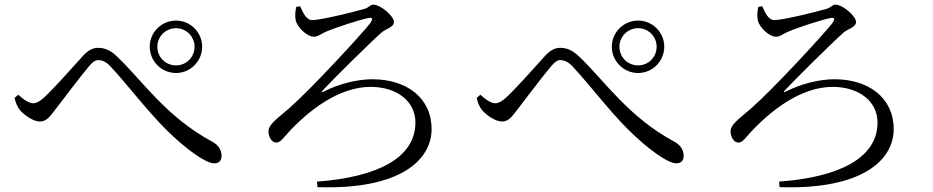

<svg xmlns="http://www.w3.org/2000/svg" viewBox="-20 -774 4040 831"><path d="M628 -572C628 -509 679 -458 742 -458C804 -458 855 -509 855 -572C855 -634 804 -685 742 -685C679 -685 628 -634 628 -572ZM661 -572C661 -616 697 -652 742 -652C786 -652 822 -616 822 -572C822 -526 786 -491 742 -491C697 -491 661 -526 661 -572ZM43 -350C48 -330 55 -311 66 -298C87 -273 126 -248 153 -248C181 -248 196 -269 221 -302C259 -351 330 -446 366 -488C381 -506 393 -514 405 -514C420 -514 437 -508 456 -489C534 -405 614 -298 699 -213C784 -129 870 -67 907 -67C929 -67 939 -80 939 -100C939 -123 926 -146 900 -160C699 -268 597 -424 489 -527C458 -558 431 -567 405 -567C379 -567 359 -554 338 -531C300 -489 218 -396 172 -353C154 -336 137 -327 124 -327C106 -327 83 -342 59 -364Z M1279 -747C1292 -718 1306 -687 1331 -687C1370 -687 1518 -724 1555 -735C1577 -740 1582 -754 1595 -754C1628 -754 1685 -704 1685 -679C1685 -656 1651 -650 1631 -633C1579 -587 1420 -429 1378 -384C1369 -375 1372 -373 1382 -378C1446 -411 1526 -431 1592 -431C1738 -431 1848 -352 1848 -215C1848 -85 1718 48 1354 36L1352 12C1612 -7 1778 -90 1778 -244C1778 -337 1696 -398 1584 -398C1448 -398 1314 -298 1214 -185C1199 -168 1191 -157 1175 -157C1157 -157 1142 -180 1142 -206C1142 -236 1183 -263 1230 -304C1323 -385 1539 -619 1582 -673C1594 -691 1596 -701 1570 -695C1531 -687 1428 -653 1389 -636C1370 -628 1357 -615 1339 -615C1308 -615 1266 -657 1260 -686C1256 -702 1258 -726 1262 -744Z M2628 -572C2628 -509 2679 -458 2742 -458C2804 -458 2855 -509 2855 -572C2855 -634 2804 -685 2742 -685C2679 -685 2628 -634 2628 -572ZM2661 -572C2661 -616 2697 -652 2742 -652C2786 -652 2822 -616 2822 -572C2822 -526 2786 -491 2742 -491C2697 -491 2661 -526 2661 -572ZM2043 -350C2048 -330 2055 -311 2066 -298C2087 -273 2126 -248 2153 -248C2181 -248 2196 -269 2221 -302C2259 -351 2330 -446 2366 -488C2381 -506 2393 -514 2405 -514C2420 -514 2437 -508 2456 -489C2534 -405 2614 -298 2699 -213C2784 -129 2870 -67 2907 -67C2929 -67 2939 -80 2939 -100C2939 -123 2926 -146 2900 -160C2699 -268 2597 -424 2489 -527C2458 -558 2431 -567 2405 -567C2379 -567 2359 -554 2338 -531C2300 -489 2218 -396 2172 -353C2154 -336 2137 -327 2124 -327C2106 -327 2083 -342 2059 -364Z M3279 -747C3292 -718 3306 -687 3331 -687C3370 -687 3518 -724 3555 -735C3577 -740 3582 -754 3595 -754C3628 -754 3685 -704 3685 -679C3685 -656 3651 -650 3631 -633C3579 -587 3420 -429 3378 -384C3369 -375 3372 -373 3382 -378C3446 -411 3526 -431 3592 -431C3738 -431 3848 -352 3848 -215C3848 -85 3718 48 3354 36L3352 12C3612 -7 3778 -90 3778 -244C3778 -337 3696 -398 3584 -398C3448 -398 3314 -298 3214 -185C3199 -168 3191 -157 3175 -157C3157 -157 3142 -180 3142 -206C3142 -236 3183 -263 3230 -304C3323 -385 3539 -619 3582 -673C3594 -691 3596 -701 3570 -695C3531 -687 3428 -653 3389 -636C3370 -628 3357 -615 3339 -615C3308 -615 3266 -657 3260 -686C3256 -702 3258 -726 3262 -744Z"/></svg>

Font: Harano Aji Mincho K1
Style: Regular
Weight: 400
Foundry: Masamichi Hosoda
Version: HaranoAjiMinchoK1-Regular version 20230610;ttx 4.39.4